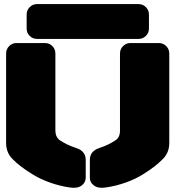

<svg xmlns="http://www.w3.org/2000/svg" viewBox="-20 -910 855 936"><path d="M706.1 -838.9V-771Q706.1 -749.5 691.2 -734.9Q676.3 -720.2 654.8 -720.2H161.1Q139.6 -720.2 124.8 -734.9Q109.9 -749.5 109.9 -771V-838.9Q109.9 -860.4 124.8 -875.2Q139.6 -890.1 161.1 -890.1H654.8Q676.3 -890.1 691.2 -875.2Q706.1 -860.4 706.1 -838.9ZM41 -134.8Q9.8 -166 9.8 -212.9V-648.9Q9.8 -670.4 24.7 -685.3Q39.6 -700.2 61 -700.2H199.2Q220.7 -700.2 235.4 -685.3Q250 -670.4 250 -648.9V-272.9Q250 -242.2 272 -226.1Q305.2 -203.6 350.1 -189Q397.9 -173.8 397.9 -130.9V-44.9Q397.9 -19.5 377 -4.9Q356 9.8 319.8 3.9Q269.5 -3.4 222.4 -20.5Q175.3 -37.6 140.4 -59.1Q105.5 -80.6 82 -98.6Q58.6 -116.7 41 -134.8ZM773.9 -134.8Q756.3 -116.7 733.2 -98.6Q710 -80.6 675 -58.8Q640.1 -37.1 593.3 -20.3Q546.4 -3.4 496.1 3.9Q460 9.8 439 -4.9Q418 -19.5 418 -44.9V-130.9Q418 -173.8 465.8 -189Q508.8 -203.1 543 -226.1Q564.9 -240.2 564.9 -272.9V-648.9Q564.9 -670.4 579.8 -685.3Q594.7 -700.2 616.2 -700.2H753.9Q775.4 -700.2 790.3 -685.3Q805.2 -670.4 805.2 -648.9V-212.9Q805.2 -166 773.9 -134.8Z"/></svg>

Font: Nastup Soft
Style: Regular
Weight: 400
Designer: Maksym Kobuzan
Foundry: Zakznak
Version: Version 1.020;hotconv 1.0.109;makeotfexe 2.5.65596